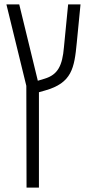

<svg xmlns="http://www.w3.org/2000/svg" viewBox="-20 -608 399 868"><path d="M100 240H156V-191L184 -199C305 -233 316 -300 327 -414L344 -588H288L269 -394C262 -312 242 -270 181 -252L151 -243L67 -588H9L99 -220Z"/></svg>

Font: Noto Sans Hebrew Condensed Light
Style: Regular
Weight: 300
Width: 3
Designer: Monotype Design Team
Foundry: Monotype Imaging Inc.
Version: Version 2.004